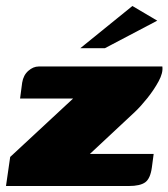

<svg xmlns="http://www.w3.org/2000/svg" viewBox="-28 -621 562 641"><path d="M272 -107H485L479 -62Q474 -25 457 -12.5Q440 0 402 0H-8L6 -97L216 -292H39L46 -345Q50 -370 66.5 -384.5Q83 -399 101 -399H514Q517 -378 501.5 -349.5Q486 -321 464 -293.5Q442 -266 423 -248ZM240 -460 414 -601 497 -552 322 -460Z"/></svg>

Font: Genos Black
Style: Italic
Weight: 900
Italic angle: -8°
Version: Version 1.010